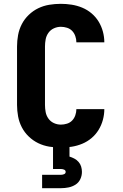

<svg xmlns="http://www.w3.org/2000/svg" viewBox="-20 -763 640 1003"><path d="M298 8Q267 8 237 3Q207 -2 180 -15Q153 -28 130.5 -49.5Q108 -71 94 -98Q80 -125 74.5 -155Q69 -185 69 -215V-520Q69 -550 74.5 -580Q80 -610 94 -637Q108 -664 130.5 -685.5Q153 -707 180 -720Q207 -733 237 -738Q267 -743 298 -743Q326 -743 354.5 -738.5Q383 -734 409.5 -723Q436 -712 458 -693.5Q480 -675 495 -650.5Q510 -626 517.5 -598Q525 -570 525 -542H379Q379 -558 373.5 -574Q368 -590 357 -601.5Q346 -613 330 -618Q314 -623 298 -623Q279 -623 261.5 -615Q244 -607 233 -591.5Q222 -576 218.5 -557.5Q215 -539 215 -520V-215Q215 -196 218.5 -177.5Q222 -159 233 -143.5Q244 -128 261.5 -120Q279 -112 298 -112Q314 -112 330 -117Q346 -122 357 -133.5Q368 -145 373.5 -161Q379 -177 379 -193H525Q525 -165 517.5 -137Q510 -109 495 -84.5Q480 -60 458 -41.5Q436 -23 409.5 -12Q383 -1 354.5 3.5Q326 8 298 8ZM200 220V150H300Q308 150 315.5 146.5Q323 143 323 135Q323 127 315.5 123.5Q308 120 300 120H257V0H343V55Q356 59 368.5 65.5Q381 72 390.5 83Q400 94 404 107.5Q408 121 408 135Q408 155 399.5 173Q391 191 374.5 201.5Q358 212 338.5 216Q319 220 300 220Z"/></svg>

Font: Iosevka Custom Heavy Extended
Style: Regular
Weight: 900
Width: 7
Monospace: yes
Designer: Belleve Invis
Foundry: Belleve Invis
Version: Version 11.2.4; ttfautohint (v1.8.4)